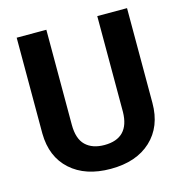

<svg xmlns="http://www.w3.org/2000/svg" viewBox="-107 -808 871 916"><g transform="rotate(-15 329.0 -350.5)"><path d="M601.6 -710.9V-242.7Q601.6 -126 528.6 -58.1Q455.6 9.8 329.1 9.8Q204.6 9.8 131.3 -56.2Q58.1 -122.1 56.6 -237.3V-710.9H203.1V-241.7Q203.1 -171.9 236.6 -139.9Q270 -107.9 329.1 -107.9Q452.6 -107.9 454.6 -237.8V-710.9Z"/></g></svg>

Font: RobotoDraft
Style: Bold
Weight: 700
Version: Version 2.001150; 2014